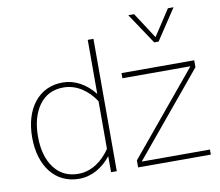

<svg xmlns="http://www.w3.org/2000/svg" viewBox="-83 -864 1112 969"><g transform="rotate(-10 473.0 -380.0)"><path d="M897.9 -457 549.3 -36.1V0H921.9V-25.9H572.3L921.9 -447.8V-483.4H549.3V-457ZM48.8 -241.2C48.8 -93.8 125.5 4.9 246.6 4.9C311 4.9 367.2 -27.8 410.6 -82V0H439.9V-678.2H410.6V-401.4C367.2 -455.6 311.5 -488.3 247.1 -488.3C125.5 -488.3 48.8 -389.2 48.8 -241.2ZM78.6 -240.7C78.6 -308.1 93.8 -361.8 123.5 -402.3C153.3 -442.9 194.8 -462.9 247.6 -462.9C313.5 -462.9 371.1 -423.8 410.6 -363.8V-119.6C371.1 -60.5 313.5 -20.5 247.6 -20.5C194.8 -20.5 153.3 -40.5 123.5 -80.6C93.8 -120.1 78.6 -173.8 78.6 -240.7ZM738.8 -607.4H761.2L865.7 -765.1H836.9L750 -632.3L663.6 -765.1H633.8Z"/></g></svg>

Font: Estedad Thin
Style: Regular
Weight: 100
Designer: Amin Abedi
Version: Version 7.3